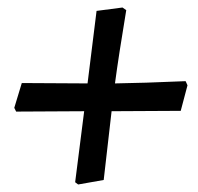

<svg xmlns="http://www.w3.org/2000/svg" viewBox="-20 -519 527 511"><path d="M286 -297Q359 -298 474 -303L479 -292L461 -224L277 -223L256 -40L188 -28L180 -34L204 -223L23 -222L18 -232L38 -298L213 -297L237 -490L306 -499L316 -492Q296 -372 286 -297Z"/></svg>

Font: Alegreya Medium
Style: Italic
Weight: 500
Italic angle: -7°
Designer: Juan Pablo del Peral
Foundry: Huerta Tipografica
Version: Version 2.008; ttfautohint (v1.8)